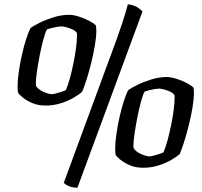

<svg xmlns="http://www.w3.org/2000/svg" viewBox="-20 -777 942 895"><path d="M193 -285Q157 -285 129.5 -297Q102 -309 85.5 -323Q69 -337 65 -343Q63 -349 62.5 -358.5Q62 -368 62 -375Q62 -403 67.5 -441.5Q73 -480 82 -520.5Q91 -561 102 -595Q113 -629 123 -647Q135 -656 164 -670.5Q193 -685 230 -696.5Q267 -708 302 -708Q322 -708 348.5 -699.5Q375 -691 397.5 -679Q420 -667 427 -658Q428 -653 428.5 -646.5Q429 -640 429 -633Q429 -605 422.5 -566.5Q416 -528 406 -487Q396 -446 384.5 -409.5Q373 -373 363 -349Q351 -338 325 -322.5Q299 -307 264.5 -296Q230 -285 193 -285ZM222 -338Q228 -338 241.5 -341.5Q255 -345 268.5 -349.5Q282 -354 287 -357Q297 -380 306 -413Q315 -446 322.5 -483Q330 -520 334.5 -554Q339 -588 339 -613Q339 -618 338.5 -620.5Q338 -623 338 -624Q331 -634 316.5 -640.5Q302 -647 287.5 -650.5Q273 -654 266 -654Q260 -654 247 -652Q234 -650 220.5 -646.5Q207 -643 199 -640Q191 -626 182 -592.5Q173 -559 165 -518.5Q157 -478 152 -442.5Q147 -407 147 -388Q147 -378 148 -376Q159 -359 183.5 -348.5Q208 -338 222 -338ZM341 98Q319 98 303 91.5Q287 85 277 76L494 -513Q529 -606 549 -667Q569 -728 576 -757Q602 -754 619.5 -743.5Q637 -733 644 -723ZM648 5Q612 5 584.5 -7Q557 -19 540.5 -33Q524 -47 520 -53Q518 -59 517.5 -68.5Q517 -78 517 -85Q517 -113 522.5 -151.5Q528 -190 537 -230.5Q546 -271 557 -305Q568 -339 578 -357Q590 -366 619 -380.5Q648 -395 685 -406.5Q722 -418 757 -418Q777 -418 803.5 -409.5Q830 -401 852.5 -389Q875 -377 882 -368Q883 -363 883.5 -356.5Q884 -350 884 -343Q884 -315 877.5 -276.5Q871 -238 861 -197Q851 -156 839.5 -119.5Q828 -83 818 -59Q806 -48 780 -32.5Q754 -17 719.5 -6Q685 5 648 5ZM677 -48Q683 -48 696.5 -51.5Q710 -55 723.5 -59.5Q737 -64 742 -67Q752 -90 761 -123Q770 -156 777.5 -193Q785 -230 789.5 -264Q794 -298 794 -323Q794 -328 793.5 -330.5Q793 -333 793 -334Q786 -344 771.5 -350.5Q757 -357 742.5 -360.5Q728 -364 721 -364Q715 -364 702 -362Q689 -360 675.5 -356.5Q662 -353 654 -350Q646 -336 637 -302.5Q628 -269 620 -228.5Q612 -188 607 -152.5Q602 -117 602 -98Q602 -88 603 -86Q614 -69 638.5 -58.5Q663 -48 677 -48Z"/></svg>

Font: Texturina 72pt 72pt SemiBold
Style: Italic
Weight: 600
Italic angle: -11°
Designer: Guillermo Torres Carreño
Foundry: Omnibus-Type
Version: Version 1.002; ttfautohint (v1.8.3)